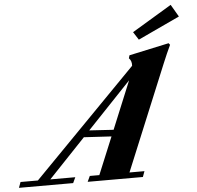

<svg xmlns="http://www.w3.org/2000/svg" viewBox="-125 -932 1015 991"><g transform="rotate(-5 382.5 -436.5)"><path d="M616.2 -708 589.8 -749 795.4 -872.6 832.5 -809.1ZM-66.9 0 -56.2 -29.3H33.7L569.8 -576.7Q571.8 -602.1 556.6 -616.7L561 -631.8L767.6 -676.3L774.4 -667.5Q754.4 -625.5 733.9 -575.7L508.3 -29.3H585.9L575.2 0H289.1L302.7 -29.3H352.1L432.1 -222.7L289.6 -231L98.1 -29.3H227.5L213.9 0ZM547.4 -502.4V-502.9L320.3 -263.7L445.8 -255.9Z"/></g></svg>

Font: Elstob Grade
Style: Italic
Weight: 400
Italic angle: -20°
Designer: Peter S. Baker
Version: Version 1.015